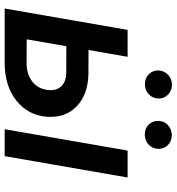

<svg xmlns="http://www.w3.org/2000/svg" viewBox="13 -772 759 825"><g transform="rotate(90 392.5 -359.5)"><path d="M194.8 -360.4 299.3 -359.9Q385.3 -357.9 435.8 -310.5Q486.3 -263.2 481.9 -184.6Q476.6 -102.1 413.1 -51Q349.6 0 250.5 0H16.6L108.4 -528.3H224.1ZM178.7 -265.1 148.9 -94.7 254.4 -94.2Q299.3 -95.2 329.6 -118.2Q359.9 -141.1 366.2 -181.6Q371.6 -219.2 352.8 -241Q334 -262.7 297.4 -264.6ZM650.9 0H535.2L627 -528.3H742.7ZM342.8 -718.8Q369.1 -718.8 386.2 -702.4Q403.3 -686 403.3 -662.1Q403.3 -637.2 386.2 -620.4Q369.1 -603.5 343.3 -602.5Q315.9 -602.5 299.3 -619.1Q282.7 -635.7 282.7 -659.2Q282.7 -682.6 299.3 -700.2Q315.9 -717.8 342.8 -718.8ZM499.5 -658.7Q499.5 -684.6 516.8 -700.9Q534.2 -717.3 559.1 -718.3Q586.4 -718.3 603 -701.7Q619.6 -685.1 619.6 -661.6Q619.6 -636.7 602.5 -619.9Q585.4 -603 559.6 -602.1Q532.2 -602.1 515.9 -618.4Q499.5 -634.8 499.5 -658.7Z"/></g></svg>

Font: Roboto Medium
Style: Italic
Weight: 500
Italic angle: -12°
Designer: Google
Version: Version 2.134; 2016